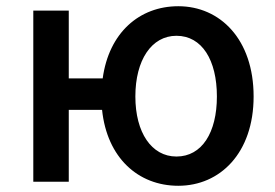

<svg xmlns="http://www.w3.org/2000/svg" viewBox="-20 -584 883 617"><path d="M547 -81C467 -81 415 -158 415 -274C415 -391 467 -469 547 -469C629 -469 677 -391 677 -274C677 -158 629 -81 547 -81ZM201 -332V-550H87V0H201V-231H308C324 -77 424 13 553 13C687 13 795 -92 795 -274C795 -458 687 -564 553 -564C428 -564 330 -479 310 -332Z"/></svg>

Font: Noto Sans Japanese Medium
Style: Regular
Weight: 500
Designer: Ryoko NISHIZUKA (kana & ideographs); Paul D. Hunt (Latin, Greek & Cyrillic); Wenlong ZHANG (bopomofo); Sandoll Communica
Foundry: Adobe Systems Incorporated
Version: Version 1.000;PS 1;hotconv 1.0.78;makeotf.lib2.5.61930